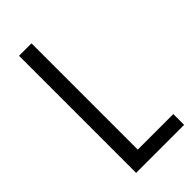

<svg xmlns="http://www.w3.org/2000/svg" viewBox="-215 -725 779 779"><g transform="rotate(-45 174.5 -336.0)"><path d="M68.7 -671.7H140.1V-62H344.1V0H68.7Z"/></g></svg>

Font: Khand Variable Light
Style: Regular
Weight: 300
Designer: Satya Rajpurohit
Foundry: Indian Type Foundry
Version: Version 3.000